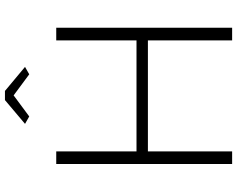

<svg xmlns="http://www.w3.org/2000/svg" viewBox="-111 -846 957 775"><g transform="rotate(-90 367.5 -458.5)"><path d="M643 -710V0H592V-340H144V0H93V-710H144V-386H592V-710ZM255 -836 351 -917H388L485 -836L455 -819L370 -882L285 -819Z"/></g></svg>

Font: Raleway Light
Style: Regular
Weight: 300
Designer: Matt McInerney, Pablo Impallari, Rodrigo Fuenzalida
Foundry: Matt McInerney, Pablo Impallari, Rodrigo Fuenzalida
Version: Version 4.026